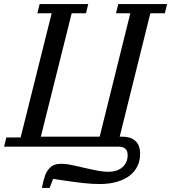

<svg xmlns="http://www.w3.org/2000/svg" viewBox="-41 -718 838 940"><path d="M164 202Q172 162 180 140.5Q188 119 202 105Q213 93 227 88.5Q241 84 258 84Q267 84 276 84.5Q285 85 298 87.5Q311 90 329 94Q347 98 373 104Q399 110 416 113.5Q433 117 445.5 119Q458 121 468 122Q478 123 489 123Q533 123 558.5 100.5Q584 78 584 41Q584 0 538 0H-21L-10 -45H60L212 -653H142L153 -698H391L380 -653H310L159 -49H447L597 -653H527L538 -698H777L766 -653H695L545 -49H555Q599 -49 622 -28Q645 -7 645 36Q645 67 632.5 94Q620 121 595.5 140.5Q571 160 533.5 171.5Q496 183 447 183Q429 183 411.5 182Q394 181 369.5 178.5Q345 176 309 171Q273 166 219 158L202 202H164Z"/></svg>

Font: IBM Plex Serif Text
Style: Italic
Weight: 450
Italic angle: -14°
Designer: Mike Abbink, Paul van der Laan, Pieter van Rosmalen
Foundry: Bold Monday
Version: Version 3.001